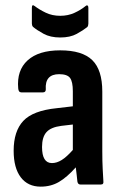

<svg xmlns="http://www.w3.org/2000/svg" viewBox="-20 -689 449 717"><path d="M132 8Q84 8 57.5 -27Q31 -62 31 -126Q31 -199 67 -237.5Q103 -276 192 -285L252 -292V-348Q252 -384 241.5 -398Q231 -412 201 -412Q147 -412 151 -355Q151 -344 140 -344H60Q49 -344 48 -359Q42 -426 83 -463.5Q124 -501 205 -501Q287 -501 324.5 -464.5Q362 -428 362 -347V-125Q362 -85 363.5 -58Q365 -31 366 -13Q368 0 357 0H280Q271 0 269 -11Q268 -20 266.5 -34.5Q265 -49 263 -64Q230 -27 200 -9.5Q170 8 132 8ZM137 -140Q137 -80 174 -80Q192 -80 210.5 -91.5Q229 -103 252 -129V-224L209 -219Q170 -214 153.5 -195.5Q137 -177 137 -140ZM205 -549Q168 -549 142.5 -563Q117 -577 103 -589Q99 -594 99 -601V-660Q99 -675 110 -666Q127 -653 151 -641.5Q175 -630 205 -630Q234 -630 258 -641Q282 -652 299 -666Q303 -670 306.5 -668.5Q310 -667 310 -660V-601Q310 -593 306 -588Q291 -576 266.5 -562.5Q242 -549 205 -549Z"/></svg>

Font: Sofia Sans Condensed
Style: Bold
Weight: 700
Designer: Botio Nikoltchev, Ani Petrova
Foundry: lettersoup
Version: Version 4.101; ttfautohint (v1.8.4.7-5d5b)